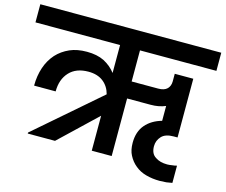

<svg xmlns="http://www.w3.org/2000/svg" viewBox="-131 -891 1303 1109"><g transform="rotate(15 520.0 -336.5)"><path d="M102.1 0V-5.9L483.9 -336.9Q472.2 -382.3 438 -409.2Q403.8 -436 349.1 -436Q275.9 -436 235.8 -393.1Q194.8 -349.1 194.8 -276.9H65.9Q65.9 -335.9 83 -386.2Q99.1 -434.1 131.8 -471.2Q163.6 -505.9 209 -525.9Q252 -544.9 311 -544.9Q371.6 -544.9 414.1 -523.9Q457 -501.5 484.9 -464.8V-631.8H-21V-740.2H1061V-631.8H604V-445.8H762.2Q798.8 -445.8 815.9 -462.9Q833 -480 833 -507.8V-553.2H943.8V-202.1H920.9Q871.6 -202.1 849.1 -178.2Q825.2 -152.8 825.2 -118.2Q825.2 -73.2 855 -55.2Q882.3 -36.1 925.8 -36.1Q939 -36.1 956.1 -39.1Q968.3 -40 982.9 -43.9V59.1L948.2 64.9Q919.9 66.9 908.2 66.9Q865.2 66.9 826.2 56.2Q788.6 45.9 761.2 22.9Q733.9 1 716.8 -32.2Q701.2 -61.5 701.2 -106Q701.2 -172.4 736.8 -213.9Q772 -254.9 833 -272V-360.8Q815.4 -353 790 -348.1Q770 -344.2 743.2 -344.2H604V0H484.9V-209L265.1 0Z"/></g></svg>

Font: PoppinsZ SemiBold
Style: Regular
Weight: 600
Designer: Ninad Kale (Devanagari), Jonny Pinhorn (Latin)
Foundry: Indian Type Foundry
Version: Version 3.002;FEAKit 1.0